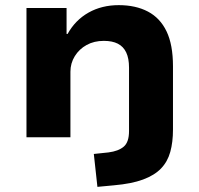

<svg xmlns="http://www.w3.org/2000/svg" viewBox="-20 -534 775 747"><path d="M359 193 345 65 402 59Q441 54 461.5 36.5Q482 19 482 -24V-271Q482 -307 471 -330Q460 -353 438.5 -364Q417 -375 384 -375Q346 -375 317 -359Q288 -343 271 -315.5Q254 -288 254 -255V0H83V-503H239V-402H243Q273 -456 324.5 -485Q376 -514 442 -514Q508 -514 555.5 -489Q603 -464 628 -412Q653 -360 653 -276V-30Q653 19 642.5 57Q632 95 606.5 121.5Q581 148 536.5 164.5Q492 181 423 187Z"/></svg>

Font: Nunito Sans 7pt SemiExpanded ExtraBold
Style: Regular
Weight: 800
Width: 6
Designer: Vernon Adams
Foundry: Vernon Adams
Version: Version 3.101;gftools[0.9.27]